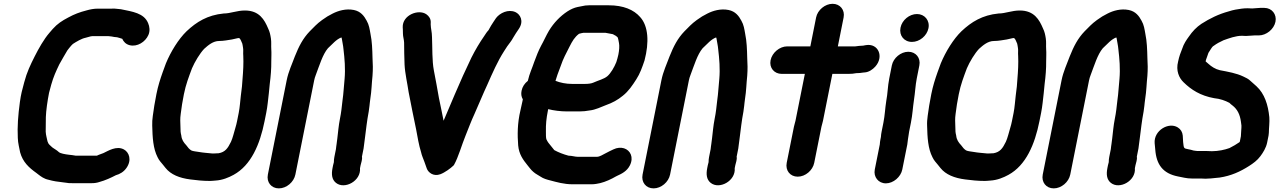

<svg xmlns="http://www.w3.org/2000/svg" viewBox="-20 -792 6884 1033"><path d="M776.9 -667.6C754.5 -722.1 691.8 -729.5 630.6 -742.3C630.4 -742.3 629.8 -742.4 629.5 -742.4L610.1 -744.4C600.7 -745.8 591.4 -746.2 579.4 -745.5H505.8C484.1 -745.5 463.5 -741.2 445.5 -736C408.6 -726.5 380.5 -716 346.9 -697.7C314 -680.4 289.1 -664.6 263.6 -636L245.4 -614.9C216.5 -581.6 187.8 -530.7 166.6 -488.6C143.9 -443.6 124.7 -404.1 110.2 -348.8C98.8 -306.2 93.3 -288 86.9 -242.2C77.2 -170.2 72.8 -110.3 75.8 -50.1C76.5 -20.7 84.4 4.5 88 26.3C88.1 26.5 88.2 27 88.2 27.3C102.6 80.2 136.1 110.3 175.6 138.5L185.8 146.4C200.3 157.6 217.4 170.5 241.2 175.2C264.4 182.1 293.8 186.6 321.8 189.4L336.7 191.3C346 193.3 356.5 194.2 370.8 193.5H473.4C488.4 193.5 501.5 191.7 515.5 186.9C545 179.1 578.7 163.7 603.3 150.7C624.9 144.7 645.4 133 660.4 111.6C690.4 68.7 674.5 27.5 647.1 12.3C606.7 -10.1 560.5 20.7 536.1 31.8C527.2 35.9 515.9 38.3 501.4 45.5H387.2C381.1 44.3 374.7 43.2 368.9 42.6L351.3 40.6C330 38.2 304.2 33.5 296.6 26.2C285.4 15.6 274.2 10.3 263.2 2.4C257.9 -1.3 253.7 -6.6 245.3 -14C241 -17.8 239.4 -21.8 235.6 -31.5C232 -49.6 227.1 -63.4 225.9 -83.7C225.9 -110.8 226.2 -133 226.7 -162.1C227.8 -196.7 235.4 -249.5 243.9 -292.7C246.9 -304.4 251.1 -320.1 255.8 -337C267.7 -379.3 281.5 -409 298.9 -445.4C308.3 -463.7 331.8 -502.1 342.3 -520.7L352.2 -533.5C360.8 -543.8 365.6 -550 372.2 -555.6C391.5 -568.1 419.1 -584.7 440 -588.7C452.3 -591.1 466.7 -597.5 476.3 -597.5H556.3C558.6 -597.5 560.8 -597.8 563 -597.6L581 -595.6C588.5 -594.1 599.4 -591.8 610.1 -591.5C618.3 -588.8 630.2 -586.4 637.8 -583.2C644.8 -567.6 656.9 -554.1 677.7 -548.8C718.1 -538.6 762 -566.2 778.4 -603.7C788 -625.6 785 -648.5 776.9 -667.6Z M1184.6 -719.5C1184.3 -719.5 1183.8 -719.5 1183.4 -719.4C1096.2 -710.9 1037.4 -674.2 984.1 -624.1C940.3 -581.8 898.8 -514.1 872.9 -451.6C872.9 -451.5 872.8 -451.2 872.7 -451.1L855.1 -403C842.1 -366.3 830.3 -329.7 821.6 -286C817.4 -265.1 813.7 -245 810.3 -224.4C805.3 -185.9 797.3 -150.2 799 -116.1C800.5 -52 803.7 7.1 827.9 54.1C836.1 71.7 847.3 82.5 857.2 94.8L870.8 111.8C899.2 147.3 945.7 166 1003.8 173.4C1038.3 177.8 1070.2 181.5 1109.8 181.5C1119.9 181.5 1130.3 180.1 1139 179.5C1176.7 177.4 1210.5 163.1 1236.9 148.6C1330.7 97.2 1378.3 -14.3 1403.4 -140L1412.4 -185C1419.5 -220.2 1422.5 -258.1 1426.4 -290.1L1431.3 -340.1C1436.9 -384 1440 -421.9 1439.6 -462.5C1439.6 -484.8 1441.3 -505.7 1439.5 -528.3C1438.2 -546.7 1440.7 -564.8 1437.6 -585.2C1434.7 -604.1 1431.5 -621.3 1422.1 -640C1402.9 -685.2 1375.4 -735.5 1297.8 -735.5C1254.6 -735.5 1219.8 -719.5 1184.6 -719.5ZM1266.7 -587.5C1275.7 -580.9 1277.4 -569 1283.6 -557.4C1285.3 -551.2 1286.3 -542.9 1287.8 -533.5C1289.9 -523 1287.3 -507.9 1288.9 -490.7C1290.8 -453.3 1288.5 -409.1 1284.8 -366.5L1281.8 -326.7L1275.6 -276C1272.2 -247.8 1270.3 -214.6 1264.4 -185L1255.4 -140C1253 -127.7 1250 -116 1246.4 -104.3C1239 -79.4 1231.9 -48.8 1222.8 -29.3C1205.5 6.3 1191.5 26.1 1156.5 32.5C1149.7 32.6 1143.8 32.8 1134.8 33.5H1119.9C1100 31.5 1070.5 29.4 1051.1 25.7C1036.4 22.9 1018.4 22.2 1008.5 17C998.4 10.3 990.8 1.8 983.2 -9.3C983 -9.6 982.7 -10 982.4 -10.3C968.1 -25.7 957.8 -39.8 955.5 -62.6C955.4 -63 955.3 -63.6 955.2 -64.1C951.4 -79.6 951.1 -86.1 950.9 -108.7C950.2 -135.4 948.3 -151.9 952.4 -179.9C955.9 -211.4 962.3 -249.7 969.4 -285C979.9 -337.8 995.4 -377.3 1013 -424.6C1028.2 -460.1 1055.2 -504.5 1078.3 -529.1C1100.6 -549.3 1126.7 -571.5 1159.1 -571.5C1183 -571.5 1207.3 -576.6 1227.6 -579.6C1240.3 -581.5 1254.8 -586.9 1266.7 -587.5Z M1787.4 10.4 1778.9 53C1777.1 62 1776.3 70.8 1776.3 80.5C1774.7 85.8 1773.3 91.3 1772.1 97L1769.1 112C1762.2 146.8 1765.7 174.2 1787.6 191.8C1834.5 229.3 1923.1 180.9 1916.9 113L1920.1 97C1922.5 85 1930.5 65.6 1927.3 51.1L1936.1 7C1936.1 6.8 1936.2 6.6 1936.2 6.3C1943 -39.6 1946 -74.6 1952.2 -118.7L1957.3 -154.3C1960 -167.8 1962.3 -181 1963.8 -191.8L1967.8 -221.8C1969.1 -231.8 1969.8 -243.7 1972.1 -258.5C1979.6 -305.1 1979.5 -341.1 1984.2 -384.3C1986.9 -420.5 1986.2 -446.9 1984.2 -480.9C1983.2 -525.1 1981.7 -570.1 1973.3 -609.6C1968.8 -635.2 1965.7 -658.3 1952.8 -680.5C1939.1 -706.3 1920.6 -730.8 1883.8 -738.3C1841.5 -746.8 1800.1 -734.6 1769.3 -718.8C1746.2 -706.8 1736.5 -701.5 1713.1 -684.5C1683.4 -663 1670 -646.6 1646.7 -623.8C1609.3 -584.9 1587.8 -542.4 1566.2 -488.2C1551.6 -447.6 1532 -408.3 1522.2 -359L1421.2 147C1413 188 1439.3 221.5 1480.3 221.5C1521.3 221.5 1561 187.9 1569.2 147L1670.2 -359C1672.2 -369 1674.9 -378.2 1678.7 -387.7C1698.9 -440.6 1715.8 -498.7 1744.2 -532.3C1769.1 -555.1 1788.7 -580.1 1816.9 -590.7C1817.7 -589.2 1818.7 -586.7 1818.9 -585C1821.6 -564.9 1826.3 -549.1 1828.1 -526.4C1834 -477.1 1838.8 -422.3 1834 -367.7C1829.5 -326.8 1828.8 -292 1822.7 -251.2C1818.2 -212.4 1816.4 -189.7 1808.8 -152C1801.7 -116.2 1798.8 -79.3 1794.8 -46.5C1792.8 -36 1792.7 -26 1791.1 -18C1789.4 -9.3 1789.1 -1.9 1787.4 10.4Z M2146.7 -645.4 2147.4 -633.7C2147.7 -625.6 2147.8 -618 2147.9 -611.7C2147.9 -594.3 2153.3 -581.7 2154.2 -562.7C2154.9 -529 2154.5 -481.5 2156.6 -444.6C2159.1 -395.9 2172 -342.2 2178.4 -296.9C2178.5 -296.8 2178.5 -296.5 2178.5 -296.3C2190.8 -234.8 2206 -154.7 2218.7 -96.5C2226.1 -56.9 2233.6 -10.6 2245.4 26.5C2249.6 46.1 2256.4 58.9 2263.4 78.6L2276.2 114.6C2283.4 134.9 2311.1 159.4 2349.1 145.4C2373.8 136.2 2404.3 113.6 2419.9 98.6C2420.9 97.6 2422 96.2 2422.8 94.9C2446 54.1 2465.6 -16.2 2484.5 -61.7C2501.7 -104.2 2514.9 -140.6 2532.8 -179C2549.4 -215.8 2583 -296.6 2600.7 -333.8C2629.6 -399.5 2657.7 -463.2 2691.3 -515.5L2708.6 -542.3C2719.8 -558.8 2730.7 -569.5 2741.6 -590.2C2750.3 -605.5 2761.6 -622.2 2771.4 -636.6C2800.1 -678.7 2778.9 -715.3 2752.9 -727C2714.6 -744.1 2669.3 -722.1 2648.8 -694.9C2639 -681.9 2631.5 -667.7 2622.5 -654.8C2615.6 -644.8 2610.2 -630.9 2606.7 -627.6C2599.5 -620.6 2593 -609.8 2585.1 -598C2559.5 -561 2538.4 -525.6 2516.2 -481.8C2484.1 -414.6 2457.7 -356.8 2426.3 -282.9C2403.4 -227.5 2386.9 -191.5 2366.6 -142.4C2357.7 -183.2 2352.2 -217.7 2341.5 -265.1C2331.7 -320.2 2324.8 -360 2314.2 -413.5C2304.2 -465.6 2306.8 -533.4 2304.3 -591.7C2303.9 -622.5 2297.9 -636.1 2297.2 -660.6L2297.5 -672.1C2298 -690.3 2288.1 -705.4 2273.8 -715.3C2231.4 -744.6 2144.6 -711 2146.7 -645.4Z M3038.5 45.5C3011 38.1 2984.8 28 2962.3 15.7L2930.6 -23.8C2925.7 -29.9 2924.1 -34.3 2919.4 -43.4C2917.1 -52.4 2917 -66.2 2917.1 -84.5C2916.4 -122.8 2919.1 -153.3 2927.8 -197L2929.4 -204.8C2958.9 -197.4 2994.9 -192.5 3031.4 -192.5H3097.4C3116.5 -192.5 3133.7 -194.3 3151.2 -197.6C3184.5 -200.9 3216 -217.6 3239.7 -226.3C3274.2 -238.4 3304 -254.5 3331 -277C3362.3 -301.7 3383 -333.4 3403.2 -364.9C3423.5 -395.9 3434.6 -428.7 3447.5 -466.2C3447.5 -466.5 3447.7 -466.9 3447.8 -467.2C3473.3 -564.5 3468.5 -651.7 3424.2 -700.2C3389.9 -739.8 3333.7 -763.5 3255.4 -763.5H3148.4C3135.2 -763.5 3123.2 -762 3107.5 -758.2L3087 -754.2C3069.2 -750.4 3051.8 -742.7 3033.5 -731.1C2993.9 -705.2 2959.4 -669.3 2933.5 -626.7C2918.9 -602.3 2904.8 -569.7 2891.3 -546.2C2876.8 -519 2865.8 -490.4 2854.2 -458.8C2843.3 -425.6 2828.9 -396.9 2819.8 -356.9C2802.3 -343.1 2790.4 -325 2786.2 -304C2782.8 -286.8 2784.4 -272.4 2792.9 -257.5L2791.3 -249.2C2787.1 -231.8 2783.2 -214 2780.3 -199.3C2763.1 -127.9 2763.6 -65 2767.9 -9.6C2772.3 38.5 2794.4 67.6 2817.8 96.8L2831.4 113.8C2837.6 121.5 2842.9 127.2 2849.9 133C2861.3 143.7 2878 151 2888.7 158.6C2902.9 168.7 2923.5 174.6 2942.3 179.2C2974.6 187.7 3014.6 199.5 3060.2 199.5H3163.2C3179.4 199.5 3197.7 195.9 3209.5 193.1C3237.8 186.4 3270.7 170.8 3293.5 157.4C3297.5 155.1 3297.4 155.3 3299.8 154.2C3324.7 142.9 3353.2 129.2 3369 97.6C3390.8 53.9 3371.1 16.5 3337.5 5.9C3320.7 0.7 3300.2 1.9 3279.6 12C3267.5 18 3252.5 24.5 3236.8 33.4C3222.7 40.9 3205.3 51.5 3192.7 51.5H3086.7C3073.6 51.5 3059 46.1 3038.5 45.5ZM3118.9 -615.5H3237.8C3254.7 -612.4 3258.8 -611.7 3277.2 -608.1C3277.2 -608.1 3277.6 -607.9 3277.8 -607.8L3293.7 -599C3296.2 -597.3 3299.4 -594.8 3302.7 -591.6C3306.5 -584.7 3308 -570.3 3310.3 -560.2C3313.3 -545.1 3311.6 -521.2 3306.9 -498C3304.3 -485.1 3299.8 -470.5 3296 -457.9C3285.1 -430.4 3265.7 -397.1 3247.4 -381.8C3228.8 -366.3 3201.1 -360.5 3171.7 -347.2C3161.6 -342.6 3144.8 -340.5 3127 -340.5H3058C3024.3 -340.5 2993.3 -347.2 2968.6 -357.1C2971.8 -368.1 2975.8 -380.5 2979.2 -390L2996.4 -436.1C3010.5 -478 3024.8 -502.6 3043.8 -540.4C3059.5 -571.4 3071.2 -591.8 3095.2 -610.2C3103.8 -612.1 3114 -615.5 3118.9 -615.5Z M3803.4 10.4 3794.9 53C3793.1 62 3792.3 70.8 3792.3 80.5C3790.7 85.8 3789.3 91.3 3788.1 97L3785.1 112C3778.2 146.8 3781.7 174.2 3803.6 191.8C3850.5 229.3 3939.1 180.9 3932.9 113L3936.1 97C3938.5 85 3946.5 65.6 3943.3 51.1L3952.1 7C3952.1 6.8 3952.2 6.6 3952.2 6.3C3959 -39.6 3962 -74.6 3968.2 -118.7L3973.3 -154.3C3976 -167.8 3978.3 -181 3979.8 -191.8L3983.8 -221.8C3985.1 -231.8 3985.8 -243.7 3988.1 -258.5C3995.6 -305.1 3995.5 -341.1 4000.2 -384.3C4002.9 -420.5 4002.2 -446.9 4000.2 -480.9C3999.2 -525.1 3997.7 -570.1 3989.3 -609.6C3984.8 -635.2 3981.7 -658.3 3968.8 -680.5C3955.1 -706.3 3936.6 -730.8 3899.8 -738.3C3857.5 -746.8 3816.1 -734.6 3785.3 -718.8C3762.2 -706.8 3752.5 -701.5 3729.1 -684.5C3699.4 -663 3686 -646.6 3662.7 -623.8C3625.3 -584.9 3603.8 -542.4 3582.2 -488.2C3567.6 -447.6 3548 -408.3 3538.2 -359L3437.2 147C3429 188 3455.3 221.5 3496.3 221.5C3537.3 221.5 3577 187.9 3585.2 147L3686.2 -359C3688.2 -369 3690.9 -378.2 3694.7 -387.7C3714.9 -440.6 3731.8 -498.7 3760.2 -532.3C3785.1 -555.1 3804.7 -580.1 3832.9 -590.7C3833.7 -589.2 3834.7 -586.7 3834.9 -585C3837.6 -564.9 3842.3 -549.1 3844.1 -526.4C3850 -477.1 3854.8 -422.3 3850 -367.7C3845.5 -326.8 3844.8 -292 3838.7 -251.2C3834.2 -212.4 3832.4 -189.7 3824.8 -152C3817.7 -116.2 3814.8 -79.3 3810.8 -46.5C3808.8 -36 3808.7 -26 3807.1 -18C3805.4 -9.3 3805.1 -1.9 3803.4 10.4Z M4370.8 -698 4339.8 -542.5H4215.3C4174.4 -542.5 4134 -508.5 4125.9 -468C4117.8 -427.3 4145.2 -394.5 4185.8 -394.5H4310.3L4259.8 -142C4258.2 -133.8 4253.7 -121.1 4251.5 -110L4212.7 84C4204.6 124.9 4230.9 158.5 4271.9 158.5C4312.9 158.5 4352.6 124.9 4360.7 84L4399.5 -110C4401 -117.7 4405.5 -130.2 4407.8 -142L4458.3 -394.5H4543.8C4559.9 -394.5 4572.1 -395.3 4587.9 -398.5H4589.6C4601 -398.5 4611.3 -399.4 4623.9 -401.6L4634.5 -402.6C4654.9 -404.4 4675.4 -418.2 4689.4 -433.9C4737 -487.3 4705.4 -559.9 4639.5 -549.3L4628 -547.3C4627.1 -547.1 4625.8 -546.7 4624.9 -546.5C4609.1 -546.4 4593.9 -544 4581.5 -542.5H4487.8L4518.8 -698C4526.9 -738.4 4499.8 -771.5 4459.5 -771.5C4419.2 -771.5 4378.9 -738.4 4370.8 -698Z M4778.3 -440 4764.4 -370C4755.7 -326.8 4756.2 -289.2 4748.4 -249.7C4741.4 -205.8 4741.2 -173.6 4732.9 -132L4723.3 -84C4721.2 -73.8 4720 -64.3 4719.5 -55.1L4716.9 -42C4715.1 -33 4714 -24.2 4713.5 -15.1L4686.5 120C4678.5 160.1 4706.1 194.5 4746.2 194.5C4786.5 194.5 4826.6 159.8 4834.5 120L4859.2 -3.5C4863 -17.9 4862.8 -31.7 4864.9 -42C4867.7 -56 4868.9 -72 4871.3 -84L4880.9 -132C4890 -177.9 4890.9 -212.1 4897.5 -255.5C4903.7 -294.3 4905 -333.1 4912.4 -370L4926.3 -440C4934.4 -480.4 4907.3 -513.5 4867 -513.5C4826.7 -513.5 4786.4 -480.4 4778.3 -440ZM4824.9 -643C4816.4 -600.8 4844.3 -566.5 4886.6 -566.5C4927.3 -566.5 4967 -598.8 4975.3 -640C4983.7 -682 4954.7 -716.5 4913.5 -716.5C4872.8 -716.5 4833.1 -684.2 4824.9 -643Z M5353.6 -719.5C5353.3 -719.5 5352.8 -719.5 5352.4 -719.4C5265.2 -710.9 5206.4 -674.2 5153.1 -624.1C5109.3 -581.8 5067.8 -514.1 5041.9 -451.6C5041.9 -451.5 5041.8 -451.2 5041.7 -451.1L5024.1 -403C5011.1 -366.3 4999.3 -329.7 4990.6 -286C4986.4 -265.1 4982.7 -245 4979.3 -224.4C4974.3 -185.9 4966.3 -150.2 4968 -116.1C4969.5 -52 4972.7 7.1 4996.9 54.1C5005.1 71.7 5016.3 82.5 5026.2 94.8L5039.8 111.8C5068.2 147.3 5114.7 166 5172.8 173.4C5207.3 177.8 5239.2 181.5 5278.8 181.5C5288.9 181.5 5299.3 180.1 5308 179.5C5345.7 177.4 5379.5 163.1 5405.9 148.6C5499.7 97.2 5547.3 -14.3 5572.4 -140L5581.4 -185C5588.5 -220.2 5591.5 -258.1 5595.4 -290.1L5600.3 -340.1C5605.9 -384 5609 -421.9 5608.6 -462.5C5608.6 -484.8 5610.3 -505.7 5608.5 -528.3C5607.2 -546.7 5609.7 -564.8 5606.6 -585.2C5603.7 -604.1 5600.5 -621.3 5591.1 -640C5571.9 -685.2 5544.4 -735.5 5466.8 -735.5C5423.6 -735.5 5388.8 -719.5 5353.6 -719.5ZM5435.7 -587.5C5444.7 -580.9 5446.4 -569 5452.6 -557.4C5454.3 -551.2 5455.3 -542.9 5456.8 -533.5C5458.9 -523 5456.3 -507.9 5457.9 -490.7C5459.8 -453.3 5457.5 -409.1 5453.8 -366.5L5450.8 -326.7L5444.6 -276C5441.2 -247.8 5439.3 -214.6 5433.4 -185L5424.4 -140C5422 -127.7 5419 -116 5415.4 -104.3C5408 -79.4 5400.9 -48.8 5391.8 -29.3C5374.5 6.3 5360.5 26.1 5325.5 32.5C5318.7 32.6 5312.8 32.8 5303.8 33.5H5288.9C5269 31.5 5239.5 29.4 5220.1 25.7C5205.4 22.9 5187.4 22.2 5177.5 17C5167.4 10.3 5159.8 1.8 5152.2 -9.3C5152 -9.6 5151.7 -10 5151.4 -10.3C5137.1 -25.7 5126.8 -39.8 5124.5 -62.6C5124.4 -63 5124.3 -63.6 5124.2 -64.1C5120.4 -79.6 5120.1 -86.1 5119.9 -108.7C5119.2 -135.4 5117.3 -151.9 5121.4 -179.9C5124.9 -211.4 5131.3 -249.7 5138.4 -285C5148.9 -337.8 5164.4 -377.3 5182 -424.6C5197.2 -460.1 5224.2 -504.5 5247.3 -529.1C5269.6 -549.3 5295.7 -571.5 5328.1 -571.5C5352 -571.5 5376.3 -576.6 5396.6 -579.6C5409.3 -581.5 5423.8 -586.9 5435.7 -587.5Z M5956.4 10.4 5947.9 53C5946.1 62 5945.3 70.8 5945.3 80.5C5943.7 85.8 5942.3 91.3 5941.1 97L5938.1 112C5931.2 146.8 5934.7 174.2 5956.6 191.8C6003.5 229.3 6092.1 180.9 6085.9 113L6089.1 97C6091.5 85 6099.5 65.6 6096.3 51.1L6105.1 7C6105.1 6.8 6105.2 6.6 6105.2 6.3C6112 -39.6 6115 -74.6 6121.2 -118.7L6126.3 -154.3C6129 -167.8 6131.3 -181 6132.8 -191.8L6136.8 -221.8C6138.1 -231.8 6138.8 -243.7 6141.1 -258.5C6148.6 -305.1 6148.5 -341.1 6153.2 -384.3C6155.9 -420.5 6155.2 -446.9 6153.2 -480.9C6152.2 -525.1 6150.7 -570.1 6142.3 -609.6C6137.8 -635.2 6134.7 -658.3 6121.8 -680.5C6108.1 -706.3 6089.6 -730.8 6052.8 -738.3C6010.5 -746.8 5969.1 -734.6 5938.3 -718.8C5915.2 -706.8 5905.5 -701.5 5882.1 -684.5C5852.4 -663 5839 -646.6 5815.7 -623.8C5778.3 -584.9 5756.8 -542.4 5735.2 -488.2C5720.6 -447.6 5701 -408.3 5691.2 -359L5590.2 147C5582 188 5608.3 221.5 5649.3 221.5C5690.3 221.5 5730 187.9 5738.2 147L5839.2 -359C5841.2 -369 5843.9 -378.2 5847.7 -387.7C5867.9 -440.6 5884.8 -498.7 5913.2 -532.3C5938.1 -555.1 5957.7 -580.1 5985.9 -590.7C5986.7 -589.2 5987.7 -586.7 5987.9 -585C5990.6 -564.9 5995.3 -549.1 5997.1 -526.4C6003 -477.1 6007.8 -422.3 6003 -367.7C5998.5 -326.8 5997.8 -292 5991.7 -251.2C5987.2 -212.4 5985.4 -189.7 5977.8 -152C5970.7 -116.2 5967.8 -79.3 5963.8 -46.5C5961.8 -36 5961.7 -26 5960.1 -18C5958.4 -9.3 5958.1 -1.9 5956.4 10.4Z M6465.2 169.5C6485.1 169.5 6504.7 167 6520.2 165.4L6540.6 163.4C6540.8 163.4 6541.1 163.4 6541.3 163.4C6604 154 6653.5 130.9 6700.2 101.1C6722 87.2 6744.5 71.2 6761.5 47.9C6775.3 29.3 6791.7 3.8 6797.5 -25L6801.7 -46C6803.8 -56.5 6806.7 -68 6806.7 -77.5C6806.7 -101.9 6811.5 -135.7 6809.2 -161.5C6802.6 -228 6783.8 -287.7 6740.2 -327.8C6725.9 -341.7 6719.2 -345.4 6709 -355.6C6696.2 -368.4 6682.9 -373.8 6669 -380.5C6632 -398.2 6587.8 -405.8 6543.2 -414.3C6518.8 -419.9 6497.5 -433.9 6481.3 -448.8C6476.3 -453.6 6470.7 -457.6 6466.6 -461.6L6468.4 -470.2C6471.4 -479.3 6477 -492.8 6481.6 -507.6C6491.1 -522.4 6502.4 -541.7 6507.2 -543.8C6508 -544.2 6509.2 -544.9 6510.2 -545.6C6525.9 -557.4 6543 -566.4 6562.9 -575.5C6593.5 -586.2 6627.7 -599.5 6662.7 -599.5C6668.5 -599.5 6675.3 -598.5 6682.5 -598.5C6699.6 -598.5 6717.4 -601.5 6730.1 -601.5H6753.1C6792.9 -601.5 6834.2 -634.7 6842.3 -675C6850.3 -715.1 6822.7 -749.5 6782.6 -749.5H6759.6C6745.8 -749.5 6730.8 -746.6 6717.5 -746.5C6709 -747.1 6699.7 -747.5 6692.2 -747.5C6681 -747.5 6670.3 -746.8 6660 -745.4C6637.1 -742.2 6617.1 -739.4 6591.1 -730.9C6535.3 -715.7 6488.9 -692.5 6444.1 -664C6417.7 -646.5 6395.1 -622.8 6376.7 -595.6C6363.5 -577.6 6348.8 -556.4 6340.5 -530C6332.1 -510 6323.9 -487.4 6318.6 -461.5C6305.3 -411.4 6323.9 -372.1 6347.9 -349.3C6389.1 -309 6437.9 -277.3 6512.5 -263.7C6512.7 -263.6 6513.2 -263.6 6513.5 -263.6C6544 -260.7 6571.8 -250.8 6594.4 -238.7C6598.9 -233.6 6606.4 -228 6610.9 -224.6C6636.8 -204.7 6651.2 -176.6 6656.5 -137L6659.2 -116.5C6659.8 -102 6656.5 -79.3 6656.2 -58.8L6650.5 -30L6648.3 -26.9C6633.8 -16.5 6613.4 -4.7 6594.7 4.7C6569.1 14 6535.4 21.4 6500.2 21.5C6493.1 20.9 6482.8 20.5 6472.9 20.5H6422.9C6419.2 20.5 6416.5 20 6413.8 19.6L6401.2 17.8C6392.7 15.1 6383 12.7 6372 10.7C6347.9 6.3 6349.4 5.6 6345.5 -27.5L6343.5 -62.3C6341.7 -81.7 6332.5 -96.6 6316.8 -106.4C6267.3 -137.3 6186.8 -89.5 6192.3 -21.6L6195.5 12.4C6201.4 93.3 6236.5 141.3 6317.5 157.3C6341.9 161.2 6361.4 168.5 6393.4 168.5H6443.4C6451.6 168.5 6458.4 169.5 6465.2 169.5Z"/></svg>

Font: Smoothie
Style: SeBdIt
Weight: 600
Foundry: Cannot Into Space Fonts
Version: Version 0.8